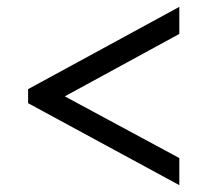

<svg xmlns="http://www.w3.org/2000/svg" viewBox="-20 -638 605 560"><path d="M503 -98 62 -337V-378L503 -618V-539L169 -357L503 -177Z"/></svg>

Font: Noto Serif Hebrew
Style: Bold
Weight: 700
Version: Version 2.003